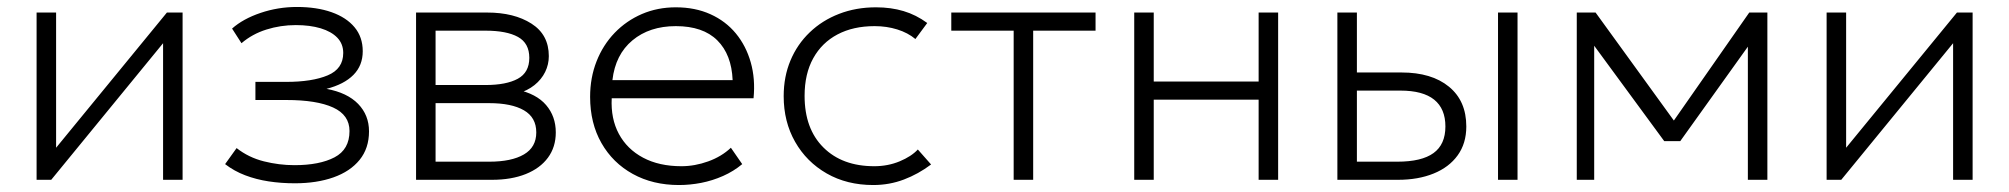

<svg xmlns="http://www.w3.org/2000/svg" viewBox="-20 -516 5766 551"><path d="M85 0V-480H141V-92L459 -480H504V0H448V-392L127 0Z M826 10Q786.5 10 750.8 4.5Q715 -1 683.5 -13Q652 -25 626 -45L659 -91Q693.5 -64 737.2 -53Q781 -42 825 -42Q897 -42 940 -64.5Q983 -87 983 -140Q983 -186 936 -207.5Q889 -229 802 -229H713V-281H801Q876 -281 920.5 -299.8Q965 -318.5 965 -364Q965 -390 948 -407.8Q931 -425.5 900.2 -434.8Q869.5 -444 829 -444Q785 -444 744.5 -431.2Q704 -418.5 673 -392L646 -434Q677.5 -462 727.8 -479Q778 -496 832 -496Q889 -496 931.5 -481Q974 -466 997.5 -437.8Q1021 -409.5 1021 -369Q1021 -328 994.2 -301Q967.5 -274 917 -261Q976.5 -250 1007.8 -217.8Q1039 -185.5 1039 -139Q1039 -90.5 1012 -57.2Q985 -24 937 -7Q889 10 826 10Z M1174 0V-480H1378Q1455.5 -480 1505.2 -448.2Q1555 -416.5 1555 -355Q1555 -331 1544.5 -309.5Q1534 -288 1513.8 -271.8Q1493.5 -255.5 1464 -247L1463 -259Q1519.5 -247 1547.2 -214.5Q1575 -182 1575 -136Q1575 -94 1552.5 -63.5Q1530 -33 1488.8 -16.5Q1447.5 0 1392 0ZM1230 -52H1384Q1448 -52 1483.5 -72.8Q1519 -93.5 1519 -136Q1519 -179 1483.5 -199.5Q1448 -220 1384 -220H1217V-272H1373Q1433 -272 1466 -290Q1499 -308 1499 -350Q1499 -392 1466.5 -410Q1434 -428 1373 -428H1230Z M1928.5 15Q1853.5 15 1796 -16.8Q1738.5 -48.5 1706 -105.5Q1673.5 -162.5 1673.5 -238Q1673.5 -293 1692 -340Q1710.5 -387 1744 -421.8Q1777.5 -456.5 1822.2 -475.8Q1867 -495 1919.5 -495Q1975 -495 2018.8 -475.2Q2062.5 -455.5 2091.8 -420Q2121 -384.5 2134.5 -337Q2148 -289.5 2142.5 -234H1735.5Q1732.5 -175.5 1756 -131.8Q1779.5 -88 1825.5 -63.5Q1871.5 -39 1935.5 -39Q1974 -39 2012.2 -52.8Q2050.5 -66.5 2077.5 -92L2110 -45Q2085.5 -24.5 2055 -11Q2024.5 2.5 1992.2 8.8Q1960 15 1928.5 15ZM1737.5 -286H2082.5Q2079.5 -359.5 2038.5 -400.2Q1997.5 -441 1919.5 -441Q1844 -441 1795 -400.2Q1746 -359.5 1737.5 -286Z M2486 15Q2410.5 15 2352.5 -18.2Q2294.5 -51.5 2261.8 -109Q2229 -166.5 2229 -240Q2229 -296 2248.5 -342.5Q2268 -389 2303.8 -423.2Q2339.5 -457.5 2388 -476.2Q2436.5 -495 2494 -495Q2537 -495 2573 -484.2Q2609 -473.5 2641 -450L2607 -404Q2585.5 -422 2555 -431.5Q2524.5 -441 2490 -441Q2428.5 -441 2383.5 -417.2Q2338.5 -393.5 2313.8 -348.8Q2289 -304 2289 -241Q2289 -146.5 2343 -92.8Q2397 -39 2489 -39Q2528 -39 2561.8 -53Q2595.5 -67 2614 -87L2652 -44Q2615.5 -16.5 2574 -0.8Q2532.5 15 2486 15Z M2889 0V-428H2710V-480H3124V-428H2945V0Z M3235 0V-480H3291V-282H3592V-480H3648V0H3592V-230H3291V0Z M3818 0V-480H3874V-52H3990Q4060 -52 4094 -76.8Q4128 -101.5 4128 -153Q4128 -204 4095.8 -230Q4063.5 -256 3999 -256H3861V-308H4002Q4088.5 -308 4138.2 -267.2Q4188 -226.5 4188 -153Q4188 -104.5 4163.2 -70.2Q4138.5 -36 4094.2 -18Q4050 0 3992 0ZM4279 0V-480H4335V0Z M4505 0V-480H4556H4559L4796 -153L4771 -152L5000 -480H5052V0H4996V-401L5006 -396L4802 -111H4756L4546 -397L4555 -402V0Z M5222 0V-480H5278V-92L5596 -480H5641V0H5585V-392L5264 0Z"/></svg>

Font: Geologica Cursive Thin
Style: Regular
Weight: 250
Designer: Sindre Bremnes, Frode Helland
Foundry: Monokrom Skriftforlag AS
Version: Version 1.010;gftools[0.9.28]